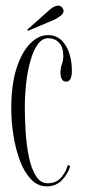

<svg xmlns="http://www.w3.org/2000/svg" viewBox="-20 -651 302 681"><path d="M146 10Q114 10 90.2 -14.8Q66.5 -39.5 51 -80.2Q35.5 -121 27.8 -170Q20 -219 20 -267Q20 -350.5 38.5 -408.2Q57 -466 86.8 -496.2Q116.5 -526.5 150 -526.5Q179 -526.5 198 -508.2Q217 -490 226 -461Q235 -432 235 -400.5Q235 -361.5 215 -361.5Q203.5 -361.5 199 -370.8Q194.5 -380 194.5 -394Q194.5 -409 199.5 -422.8Q204.5 -436.5 204.5 -451.5Q204.5 -484.5 189.2 -500Q174 -515.5 151 -515.5Q129.5 -515.5 113.8 -493.5Q98 -471.5 87.8 -435.2Q77.5 -399 72.8 -355.8Q68 -312.5 68 -269.5Q68 -228.5 71 -182Q74 -135.5 82.5 -94.2Q91 -53 107.2 -27Q123.5 -1 149.5 -1Q180.5 -1 198.2 -23Q216 -45 220.5 -66L229 -61.5Q219.5 -31.5 198.5 -10.8Q177.5 10 146 10ZM79 -541.5 77 -546 157.5 -617.5Q173.5 -631 186.5 -631Q197.5 -631 203 -620.5Q205.5 -616.5 205.5 -612.5Q205.5 -603 195 -595Q184.5 -587 173.5 -581.5Z"/></svg>

Font: Imbue 100pt ExtraLight
Style: Regular
Weight: 200
Designer: Tyler Finck
Foundry: Etcetera Type Company
Version: Version 1.102; ttfautohint (v1.8.3)